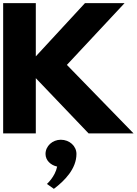

<svg xmlns="http://www.w3.org/2000/svg" viewBox="-22 -845 866 1216"><path d="M824 0 401.7 -434 766.8 -825H516L204.8 -488V-825H-2V0H204.8V-350L539.2 0ZM363.2 40C418.2 40 462.2 80 462.2 130C462.2 223 388.5 299 319.2 351L275.2 320C275.2 320 326.8 275 340 210C298.2 201 266.3 170 266.3 130C266.3 80 310.3 40 363.2 40Z"/></svg>

Font: Hussar
Style: BdWide
Weight: 700
Foundry: Cannot Into Space Fonts
Version: Version 2.00